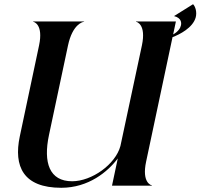

<svg xmlns="http://www.w3.org/2000/svg" viewBox="-20 -882 952 912"><path d="M271 10C400.5 10 492.5 -66.5 539.5 -129.5L512 0H702V-1.5C699 -1.5 652.5 -13 674 -114L799.5 -705.5C833 -718 896 -750 909.5 -799C916.5 -824.5 908 -851.5 897 -862L808 -806.5L807 -805.5C843 -796.5 842 -772 839.5 -761.5C836.5 -748 826.5 -732 802.5 -718.5L815.5 -780H626V-778.5C629 -778.5 675.5 -767 654 -666L552 -188.5C528.5 -101 416 -21 322.5 -21C214.5 -21 185 -109.5 212.5 -240L303 -666C324.5 -767 373 -778.5 379.5 -778.5V-780H137.5V-778.5C140.5 -778.5 187 -767 165.5 -666L74 -234C44 -91.5 90.5 10 271 10Z"/></svg>

Font: Beautique Display
Style: Bold
Weight: 700
Italic angle: -12°
Designer: Nhat-Quang Ngo
Version: Version 1.100;Glyphs 3.2.3 (3260)